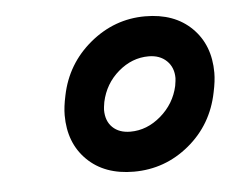

<svg xmlns="http://www.w3.org/2000/svg" viewBox="-35 -739 475 392"><g transform="rotate(-5 203.0 -543.0)"><path d="M94 -513Q94 -530 99 -553Q112 -617 162 -658.5Q212 -700 275 -700Q335 -700 370.5 -665Q406 -630 406 -573Q406 -556 401 -533Q388 -468 338.5 -427Q289 -386 225 -386Q165 -386 129.5 -421Q94 -456 94 -513ZM324 -553Q326 -565 326 -569Q326 -591 312 -604.5Q298 -618 275 -618Q241 -618 213 -594Q185 -570 177 -533Q175 -521 175 -517Q175 -494 188.5 -481Q202 -468 225 -468Q259 -468 287.5 -492.5Q316 -517 324 -553Z"/></g></svg>

Font: Decalotype SemiBold Italic
Style: Regular
Weight: 600
Italic angle: -12°
Designer: Alfredo Marco Pradil
Foundry: Alfredo Marco Pradil
Version: Version 1.0